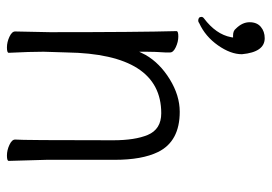

<svg xmlns="http://www.w3.org/2000/svg" viewBox="-132 -626 765 540"><g transform="rotate(90 250.0 -356.5)"><path d="M375 -293Q375 -354 360 -390Q344 -428 299 -428Q132 -428 128 -162L126 -97Q126 -59 129 1Q129 6 114 6Q99 6 84 -1Q69 -8 69 -17L71 -115Q71 -364 68 -471Q68 -476 83 -476Q98 -476 113 -469Q128 -462 128 -453V-439Q126 -411 126 -386V-366L135 -384Q158 -424 203.5 -452Q249 -480 295 -480Q378 -480 408 -419Q430 -374 430 -297V-105L433 1Q433 6 418 6Q403 6 388 -1Q373 -8 373 -17Q375 -36 375 -293ZM28 -541Q28 -545 32 -548Q77 -582 85 -624L86 -630H80Q67 -630 61 -638Q43 -656 43 -676.5Q43 -697 56 -708Q69 -719 88 -719Q127 -719 133 -655Q133 -623 108 -587.5Q83 -552 46 -535Q42 -532 39 -532Q28 -532 28 -541Z"/></g></svg>

Font: Moon Stars Kai T HW Light
Style: Regular
Weight: 300
Designer: GuiWonder
Version: Version 1.101